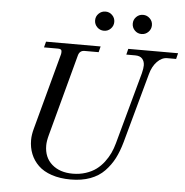

<svg xmlns="http://www.w3.org/2000/svg" viewBox="-60 -960 1000 1037"><g transform="rotate(5 440.0 -442.0)"><path d="M129.9 -175.8Q129.9 -204.1 139.2 -237.8L251 -652.8Q252 -656.7 252 -664.1Q252 -672.9 247.6 -676.5Q243.2 -680.2 231.9 -680.2H155.8L164.1 -711.9H460L452.1 -680.2H376Q349.1 -680.2 341.8 -652.8L223.1 -210.9Q213.9 -177.2 213.9 -153.8Q213.9 -88.9 256.6 -51.5Q299.3 -14.2 369.1 -14.2Q407.2 -14.2 439.9 -24.9Q472.7 -35.6 496.1 -53Q519.5 -70.3 538.1 -94.7Q556.6 -119.1 568.4 -144.3Q580.1 -169.4 587.9 -198.2L694.8 -587.9Q701.2 -614.3 701.2 -629.9Q701.2 -652.3 688.7 -666.3Q676.3 -680.2 649.9 -680.2H602.1L609.9 -711.9H879.9L872.1 -680.2H824.2Q794.4 -680.2 769.3 -654.1Q744.1 -627.9 732.9 -585.9L628.9 -208Q614.7 -157.2 595 -118.9Q575.2 -80.6 544.2 -48.3Q513.2 -16.1 467 1Q420.9 18.1 360.8 18.1Q302.7 18.1 257.8 2.9Q212.9 -12.2 185.3 -39.1Q157.7 -65.9 143.8 -100.6Q129.9 -135.3 129.9 -175.8ZM637.2 -886.7Q652.3 -901.9 673.8 -901.9Q695.3 -901.9 710.7 -886.7Q726.1 -871.6 726.1 -850.1Q726.1 -828.6 710.7 -813.2Q695.3 -797.9 673.8 -797.9Q652.3 -797.9 637.2 -813.2Q622.1 -828.6 622.1 -850.1Q622.1 -871.6 637.2 -886.7ZM433.3 -886.7Q448.7 -901.9 470.2 -901.9Q491.7 -901.9 506.8 -886.7Q522 -871.6 522 -850.1Q522 -828.6 506.8 -813.2Q491.7 -797.9 470.2 -797.9Q448.7 -797.9 433.3 -813.2Q418 -828.6 418 -850.1Q418 -871.6 433.3 -886.7Z"/></g></svg>

Font: Flanker Steampunk
Style: Italic
Weight: 400
Italic angle: -12°
Designer: Alexey Kryukov, Leonardo Di Lena
Foundry: Alexey Kryukov, Leonardo Di Lena
Version: 1.210